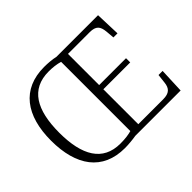

<svg xmlns="http://www.w3.org/2000/svg" viewBox="-152 -972 1228 1228"><g transform="rotate(-45 462.0 -357.5)"><path d="M358 9C389 9 431 5 460 0H870L877 -170H840L833 -109C828 -61 806 -39 751 -39H526V-355H769V-393H526V-675H722C779 -675 796 -652 801 -602L806 -544H843L837 -714H460C432 -721 391 -724 359 -724C158 -724 57 -585 57 -359C57 -132 156 9 358 9ZM358 -32C199 -32 130 -152 130 -358C130 -564 199 -683 359 -683C395 -683 430 -679 459 -670V-44C434 -37 404 -32 358 -32Z"/></g></svg>

Font: Noto Serif Tamil Light
Style: Italic
Weight: 300
Italic angle: -12°
Designer: Indian Type Foundry, Tom Grace, and the Monotype Design Team
Foundry: Monotype Imaging Inc.
Version: Version 2.003